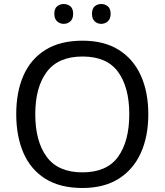

<svg xmlns="http://www.w3.org/2000/svg" viewBox="-20 -928 821 958"><path d="M720 -358Q720 -247 682.5 -164.5Q645 -82 572 -36Q499 10 391 10Q280 10 206.5 -36Q133 -82 97 -165Q61 -248 61 -359Q61 -469 97 -551Q133 -633 206.5 -679Q280 -725 392 -725Q499 -725 572 -679.5Q645 -634 682.5 -551.5Q720 -469 720 -358ZM156 -358Q156 -223 213 -145.5Q270 -68 391 -68Q513 -68 569 -145.5Q625 -223 625 -358Q625 -493 569 -569.5Q513 -646 392 -646Q271 -646 213.5 -569.5Q156 -493 156 -358ZM251 -859Q251 -885 265 -896.5Q279 -908 298 -908Q317 -908 331 -896.5Q345 -885 345 -859Q345 -834 331 -821.5Q317 -809 298 -809Q279 -809 265 -821.5Q251 -834 251 -859ZM439 -859Q439 -885 452.5 -896.5Q466 -908 485 -908Q504 -908 518 -896.5Q532 -885 532 -859Q532 -834 518 -821.5Q504 -809 485 -809Q466 -809 452.5 -821.5Q439 -834 439 -859Z"/></svg>

Font: Noto Sans Anatolian Hieroglyphs
Style: Regular
Weight: 400
Designer: Monotype Design Team
Foundry: Monotype Imaging Inc.
Version: Version 2.001; ttfautohint (v1.8.4.7-5d5b)